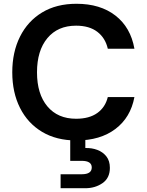

<svg xmlns="http://www.w3.org/2000/svg" viewBox="-20 -732 777 1017"><path d="M385 12Q279 12 203 -33.5Q127 -79 86 -160.5Q45 -242 45 -349Q45 -456 86 -538Q127 -620 203 -666Q279 -712 385 -712Q511 -712 591.5 -649.5Q672 -587 692 -474H551Q538 -531 495.5 -563.5Q453 -596 383 -596Q286 -596 231 -530Q176 -464 176 -349Q176 -234 231 -168.5Q286 -103 383 -103Q453 -103 495.5 -133.5Q538 -164 551 -218H692Q672 -110 591.5 -49Q511 12 385 12ZM301 265V191H413Q466 191 466 155Q466 120 413 120H352V-5H432V52Q466 51 495.5 62Q525 73 543.5 96.5Q562 120 562 157Q562 211 523 238Q484 265 432 265Z"/></svg>

Font: DeepMind Sans
Style: Bold
Weight: 700
Designer: Jonny Pinhorn / Modifications: Colophon Foundry
Foundry: Colophon Foundry
Version: Version 1.002; ttfautohint (v1.8.2)